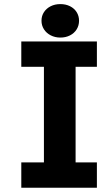

<svg xmlns="http://www.w3.org/2000/svg" viewBox="-20 -902 486 924"><path d="M191.4 -700.2H343.8V0H191.4ZM446.3 -702.6V-580.6H82.5V-702.6ZM446.3 -120.6V1.5H82.5V-120.6ZM270.5 -721.2Q245.1 -721.2 224.1 -731.9Q203.1 -742.7 191.4 -761.2Q179.7 -779.8 179.7 -802.2Q179.7 -825.7 191.7 -843.8Q203.6 -861.8 224.1 -872.1Q244.6 -882.3 270.5 -882.3Q296.4 -882.3 316.9 -872.1Q337.4 -861.8 348.9 -843.5Q360.4 -825.2 360.4 -802.2Q360.4 -779.3 348.9 -760.7Q337.4 -742.2 316.9 -731.7Q296.4 -721.2 270.5 -721.2Z"/></svg>

Font: DavidDev Light
Style: Regular
Weight: 300
Designer: David.dev
Foundry: David.dev
Version: Version 1.001;FEAKit 1.0